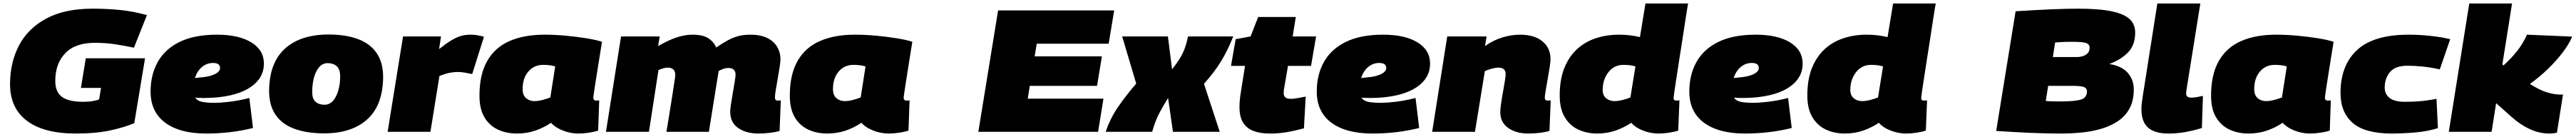

<svg xmlns="http://www.w3.org/2000/svg" viewBox="-20 -760 14864 790"><path d="M416 10Q234 10 136 -63Q38 -136 38 -275Q38 -400 90 -498.5Q142 -597 248 -653.5Q354 -710 514 -710Q602 -710 677 -702Q752 -694 828 -673L753 -485Q701 -496 646.5 -504.5Q592 -513 526 -513Q414 -513 356.5 -453Q299 -393 299 -294Q299 -229 338 -201Q377 -173 459 -173Q491 -173 514.5 -177Q538 -181 552 -187L563 -253H447L475 -424H817L755 -50Q699 -26 616.5 -8Q534 10 416 10Z M1440 -22Q1376 -6 1308 2Q1240 10 1170 10Q1018 10 933.5 -52.5Q849 -115 849 -232Q849 -329 890.5 -403Q932 -477 1017 -518.5Q1102 -560 1232 -560Q1358 -560 1430.5 -515.5Q1503 -471 1503 -393Q1503 -311 1428 -259Q1353 -207 1215 -197Q1183 -195 1156 -195Q1129 -195 1107 -197Q1118 -179 1145 -173Q1172 -167 1223 -167Q1249 -167 1302.5 -173Q1356 -179 1419 -195ZM1209 -397Q1174 -397 1146 -374Q1118 -351 1105 -310Q1112 -311 1118.5 -311.5Q1125 -312 1132 -313Q1188 -317 1219 -332Q1250 -347 1250 -368Q1250 -397 1209 -397Z M1851 9Q1752 9 1680 -17Q1608 -43 1570 -98.5Q1532 -154 1533 -242Q1536 -401 1626 -481Q1716 -561 1877 -561Q1974 -561 2045 -535Q2116 -509 2154 -453.5Q2192 -398 2191 -310Q2188 -151 2098.5 -71Q2009 9 1851 9ZM1854 -156Q1885 -157 1905 -182.5Q1925 -208 1934.5 -246.5Q1944 -285 1943 -325Q1942 -362 1922.5 -379Q1903 -396 1870 -396Q1839 -395 1819 -369.5Q1799 -344 1790 -305Q1781 -266 1782 -227Q1782 -189 1801.5 -172.5Q1821 -156 1854 -156Z M2525 -550 2514 -477Q2553 -508 2582.5 -526Q2612 -544 2638 -552Q2664 -560 2694 -560Q2733 -560 2773 -548L2705 -333Q2681 -338 2661 -341.5Q2641 -345 2621 -345Q2599 -345 2574 -340Q2549 -335 2516 -322L2464 0H2217L2306 -550Z M3317 10Q3273 10 3229 -7Q3185 -24 3160 -52Q3119 -24 3069.5 -7Q3020 10 2963 10Q2902 10 2853 -13Q2804 -36 2775.5 -84Q2747 -132 2747 -208Q2747 -331 2792 -409Q2837 -487 2921 -523.5Q3005 -560 3122 -560Q3183 -560 3247 -554Q3311 -548 3366 -539Q3421 -530 3454 -519Q3438 -419 3428 -357Q3418 -295 3413 -261.5Q3408 -228 3406 -214.5Q3404 -201 3404 -197Q3404 -180 3421 -180Q3431 -180 3438 -181L3432 -7Q3412 0 3379.5 5Q3347 10 3317 10ZM3156 -198 3184 -377Q3168 -382 3150 -384Q3132 -386 3115 -386Q3062 -386 3029 -347.5Q2996 -309 2996 -246Q2996 -211 3016 -194Q3036 -177 3063 -177Q3086 -177 3110.5 -183.5Q3135 -190 3156 -198Z M4357 10Q4287 10 4240.5 -21.5Q4194 -53 4194 -116Q4194 -129 4198.5 -160Q4203 -191 4209.5 -227Q4216 -263 4220.5 -292Q4225 -321 4225 -330Q4225 -347 4215 -357.5Q4205 -368 4183 -368Q4171 -368 4157.5 -364Q4144 -360 4127 -350Q4127 -347 4125 -334.5Q4123 -322 4122 -318Q4109 -239 4096.5 -159Q4084 -79 4071 0H3826Q3834 -49 3843 -103.5Q3852 -158 3859.5 -206.5Q3867 -255 3872 -288Q3877 -321 3877 -327Q3877 -370 3833 -370Q3812 -370 3780 -356L3725 0H3477L3564 -550H3787L3778 -494Q3838 -529 3885.5 -544.5Q3933 -560 3976 -560Q4037 -560 4068.5 -539Q4100 -518 4113 -486Q4151 -512 4181 -528Q4211 -544 4241 -552Q4271 -560 4310 -560Q4370 -560 4408.5 -540.5Q4447 -521 4465.5 -489Q4484 -457 4484 -420Q4484 -406 4479.5 -375Q4475 -344 4468.5 -308Q4462 -272 4457 -241.5Q4452 -211 4452 -199Q4452 -180 4468 -180Q4477 -180 4486 -181L4479 -5Q4457 2 4422.5 6Q4388 10 4357 10Z M5108 10Q5064 10 5020 -7Q4976 -24 4951 -52Q4910 -24 4860.5 -7Q4811 10 4754 10Q4693 10 4644 -13Q4595 -36 4566.5 -84Q4538 -132 4538 -208Q4538 -331 4583 -409Q4628 -487 4712 -523.5Q4796 -560 4913 -560Q4974 -560 5038 -554Q5102 -548 5157 -539Q5212 -530 5245 -519Q5229 -419 5219 -357Q5209 -295 5204 -261.5Q5199 -228 5197 -214.5Q5195 -201 5195 -197Q5195 -180 5212 -180Q5222 -180 5229 -181L5223 -7Q5203 0 5170.5 5Q5138 10 5108 10ZM4947 -198 4975 -377Q4959 -382 4941 -384Q4923 -386 4906 -386Q4853 -386 4820 -347.5Q4787 -309 4787 -246Q4787 -211 4807 -194Q4827 -177 4854 -177Q4877 -177 4901.5 -183.5Q4926 -190 4947 -198Z M5626 0 5740 -700H6410L6378 -508H5963L5951 -435H6339L6311 -265H5923L5911 -191H6348L6317 0Z M6836 -550H7097Q7066 -471 7027 -407Q6988 -343 6928 -277L7019 0H6749L6721 -195Q6699 -160 6673.5 -113.5Q6648 -67 6629 0H6361Q6387 -78 6433.5 -145Q6480 -212 6537 -278L6456 -550H6720L6744 -360Q6770 -393 6787.5 -421Q6805 -449 6816.5 -479.5Q6828 -510 6836 -550Z M7515 -203 7505 -20Q7453 -6 7407 2Q7361 10 7307 10Q7257 10 7217.5 -3.5Q7178 -17 7155.5 -50.5Q7133 -84 7133 -143Q7133 -181 7141 -229L7165 -380H7084L7111 -534L7197 -550L7241 -662H7458L7440 -550H7575L7546 -380H7413L7389 -241Q7388 -232 7388 -223Q7388 -190 7429 -190Q7445 -190 7464.5 -193.5Q7484 -197 7515 -203Z M8170 -22Q8106 -6 8038 2Q7970 10 7900 10Q7748 10 7663.5 -52.5Q7579 -115 7579 -232Q7579 -329 7620.5 -403Q7662 -477 7747 -518.5Q7832 -560 7962 -560Q8088 -560 8160.5 -515.5Q8233 -471 8233 -393Q8233 -311 8158 -259Q8083 -207 7945 -197Q7913 -195 7886 -195Q7859 -195 7837 -197Q7848 -179 7875 -173Q7902 -167 7953 -167Q7979 -167 8032.5 -173Q8086 -179 8149 -195ZM7939 -397Q7904 -397 7876 -374Q7848 -351 7835 -310Q7842 -311 7848.5 -311.5Q7855 -312 7862 -313Q7918 -317 7949 -332Q7980 -347 7980 -368Q7980 -397 7939 -397Z M8332 -550H8559L8550 -494Q8595 -527 8648 -543.5Q8701 -560 8753 -560Q8834 -560 8881 -522Q8928 -484 8928 -418Q8928 -404 8923 -372Q8918 -340 8911.5 -303.5Q8905 -267 8900 -237Q8895 -207 8895 -197Q8895 -180 8911 -180Q8920 -180 8929 -181L8922 -5Q8900 2 8866 6Q8832 10 8800 10Q8730 10 8684 -22Q8638 -54 8638 -114Q8638 -130 8642.5 -161.5Q8647 -193 8653.5 -228.5Q8660 -264 8664.5 -293Q8669 -322 8669 -333Q8669 -370 8627 -370Q8610 -370 8587 -363.5Q8564 -357 8549 -350L8492 0H8245Z M9551 10Q9506 10 9462 -7Q9418 -24 9394 -52Q9354 -25 9304.5 -7.5Q9255 10 9197 10Q9137 10 9088 -13Q9039 -36 9010 -84.5Q8981 -133 8981 -209Q8981 -302 9008 -368.5Q9035 -435 9082 -477.5Q9129 -520 9191 -540Q9253 -560 9323 -560Q9358 -560 9389.5 -556Q9421 -552 9444 -546L9476 -740H9722Q9722 -740 9717 -711.5Q9712 -683 9705 -635.5Q9698 -588 9689 -531Q9680 -474 9671 -416.5Q9662 -359 9654.5 -310Q9647 -261 9642.5 -230Q9638 -199 9638 -195Q9638 -180 9654 -180Q9664 -180 9672 -181L9665 -7Q9645 0 9612.5 5Q9580 10 9551 10ZM9297 -177Q9319 -177 9344 -183.5Q9369 -190 9389 -198L9418 -377Q9402 -382 9384 -384Q9366 -386 9349 -386Q9295 -386 9262 -343.5Q9229 -301 9229 -241Q9229 -210 9249 -193.5Q9269 -177 9297 -177Z M10320 -22Q10256 -6 10188 2Q10120 10 10050 10Q9898 10 9813.5 -52.5Q9729 -115 9729 -232Q9729 -329 9770.5 -403Q9812 -477 9897 -518.5Q9982 -560 10112 -560Q10238 -560 10310.5 -515.5Q10383 -471 10383 -393Q10383 -311 10308 -259Q10233 -207 10095 -197Q10063 -195 10036 -195Q10009 -195 9987 -197Q9998 -179 10025 -173Q10052 -167 10103 -167Q10129 -167 10182.5 -173Q10236 -179 10299 -195ZM10089 -397Q10054 -397 10026 -374Q9998 -351 9985 -310Q9992 -311 9998.5 -311.5Q10005 -312 10012 -313Q10068 -317 10099 -332Q10130 -347 10130 -368Q10130 -397 10089 -397Z M10980 10Q10935 10 10891 -7Q10847 -24 10823 -52Q10783 -25 10733.5 -7.5Q10684 10 10626 10Q10566 10 10517 -13Q10468 -36 10439 -84.5Q10410 -133 10410 -209Q10410 -302 10437 -368.5Q10464 -435 10511 -477.5Q10558 -520 10620 -540Q10682 -560 10752 -560Q10787 -560 10818.5 -556Q10850 -552 10873 -546L10905 -740H11151Q11151 -740 11146 -711.5Q11141 -683 11134 -635.5Q11127 -588 11118 -531Q11109 -474 11100 -416.5Q11091 -359 11083.5 -310Q11076 -261 11071.5 -230Q11067 -199 11067 -195Q11067 -180 11083 -180Q11093 -180 11101 -181L11094 -7Q11074 0 11041.5 5Q11009 10 10980 10ZM10726 -177Q10748 -177 10773 -183.5Q10798 -190 10818 -198L10847 -377Q10831 -382 10813 -384Q10795 -386 10778 -386Q10724 -386 10691 -343.5Q10658 -301 10658 -241Q10658 -210 10678 -193.5Q10698 -177 10726 -177Z M11500 -5 11612 -695Q11735 -703 11823 -706.5Q11911 -710 11972 -710Q12093 -710 12165.5 -695Q12238 -680 12270 -650Q12302 -620 12302 -572Q12302 -500 12261 -458Q12220 -416 12153 -391Q12226 -379 12260 -339Q12294 -299 12294 -245Q12294 -180 12270 -135.5Q12246 -91 12204 -62.5Q12162 -34 12108.5 -18Q12055 -2 11995 4Q11935 10 11876 10Q11784 10 11695 6Q11606 2 11500 -5ZM11827 -431H11968Q11981 -431 11997.5 -435.5Q12014 -440 12026.5 -451.5Q12039 -463 12039 -486Q12039 -505 12018.5 -512Q11998 -519 11934 -519Q11914 -519 11902 -518.5Q11890 -518 11877 -517.5Q11864 -517 11840 -515ZM11800 -265 11786 -178Q11804 -176 11830 -175.5Q11856 -175 11869 -175Q11955 -175 11989.5 -186Q12024 -197 12024 -234Q12024 -250 12007.5 -257.5Q11991 -265 11938 -265Z M12430 -740H12678L12598 -241Q12597 -234 12596.5 -229.5Q12596 -225 12596 -221Q12596 -197 12626 -197Q12640 -197 12655 -199.5Q12670 -202 12693 -207L12687 -22Q12643 -8 12594 1Q12545 10 12494 10Q12416 10 12377 -23.5Q12338 -57 12338 -132Q12338 -149 12340.5 -167.5Q12343 -186 12346 -207Z M13310 10Q13266 10 13222 -7Q13178 -24 13153 -52Q13112 -24 13062.5 -7Q13013 10 12956 10Q12895 10 12846 -13Q12797 -36 12768.5 -84Q12740 -132 12740 -208Q12740 -331 12785 -409Q12830 -487 12914 -523.5Q12998 -560 13115 -560Q13176 -560 13240 -554Q13304 -548 13359 -539Q13414 -530 13447 -519Q13431 -419 13421 -357Q13411 -295 13406 -261.5Q13401 -228 13399 -214.5Q13397 -201 13397 -197Q13397 -180 13414 -180Q13424 -180 13431 -181L13425 -7Q13405 0 13372.5 5Q13340 10 13310 10ZM13149 -198 13177 -377Q13161 -382 13143 -384Q13125 -386 13108 -386Q13055 -386 13022 -347.5Q12989 -309 12989 -246Q12989 -211 13009 -194Q13029 -177 13056 -177Q13079 -177 13103.5 -183.5Q13128 -190 13149 -198Z M13784 10Q13628 10 13557.5 -51Q13487 -112 13487 -224Q13487 -383 13582.5 -471.5Q13678 -560 13881 -560Q13942 -560 14007 -553Q14072 -546 14120 -534L14060 -360Q14005 -372 13959 -376.5Q13913 -381 13874 -381Q13803 -381 13772.5 -344.5Q13742 -308 13742 -255Q13742 -217 13770.5 -195Q13799 -173 13857 -173Q13899 -173 13940.5 -176Q13982 -179 14041 -190L14049 -21Q13988 -2 13916 4Q13844 10 13784 10Z M14112 0 14230 -740H14477L14421 -388L14428 -383Q14472 -423 14506 -465.5Q14540 -508 14563 -560L14824 -549Q14806 -506 14769.5 -458Q14733 -410 14684.5 -363Q14636 -316 14580 -276Q14634 -242 14672 -229.5Q14710 -217 14745 -215Q14758 -214 14771 -215L14736 5Q14714 10 14691 10Q14635 10 14579.5 -15.5Q14524 -41 14474 -86L14385 -165L14359 0Z"/></svg>

Font: Georama Extended Black
Style: Italic
Weight: 900
Width: 7
Italic angle: -9°
Designer: Jean-Baptiste Levee
Foundry: Production Type
Version: Version 1.000